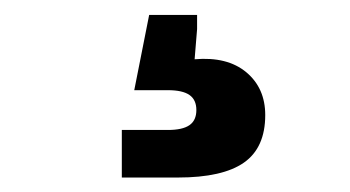

<svg xmlns="http://www.w3.org/2000/svg" viewBox="-20 -40 481 264"><path d="M147.5 204.1V138.7H210.9Q231 138.7 240.5 132.1Q250 125.5 250 111.3Q250 97.2 240.5 90.6Q231 84 210.9 84H164.6L185.1 -19.5H251V0L247.6 41.5Q292.5 37.6 318.6 59.3Q344.7 81.1 344.7 118.2Q344.7 163.1 315.4 183.6Q286.1 204.1 224.6 204.1Z"/></svg>

Font: Inter 20pt Black
Style: Regular
Weight: 900
Version: Version 4.001;git-66647c0bb